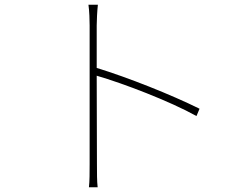

<svg xmlns="http://www.w3.org/2000/svg" viewBox="-20 -777 1040 814"><path d="M826 -316C705 -376 521 -449 390 -489V-669C390 -688 392 -731 395 -757H355C359 -730 360 -690 360 -669V-81C360 -46 360 -8 357 17H394C391 -8 391 -46 391 -81L390 -456C501 -424 700 -348 813 -285Z"/></svg>

Font: Noto Sans CJK Thin
Style: Regular
Weight: 100
Designer: Ryoko NISHIZUKA (kana & ideographs); Paul D. Hunt (Latin, Greek & Cyrillic); Wenlong ZHANG (bopomofo); Sandoll Communica
Foundry: Adobe Systems Incorporated
Version: Version 1.000;PS 1;hotconv 1.0.78;makeotf.lib2.5.61930